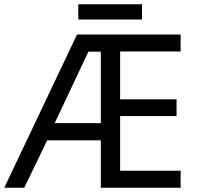

<svg xmlns="http://www.w3.org/2000/svg" viewBox="-21 -875 922 895"><path d="M821 0H449V-221H199L92 0H-1L338 -714H821V-635H539V-412H802V-334H539V-79H821ZM234 -301H449V-634H391ZM641 -855V-784H344V-855Z"/></svg>

Font: Noto Sans IKEA
Style: Regular
Weight: 400
Designer: Monotype Design Team
Foundry: Monotype Imaging Inc.
Version: Version 2.001